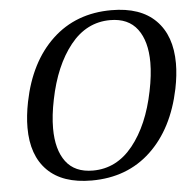

<svg xmlns="http://www.w3.org/2000/svg" viewBox="-52 -761 816 823"><g transform="rotate(-5 356.5 -350.0)"><path d="M55 -239Q55 -290 67 -350Q101 -519 202.5 -614.5Q304 -710 457 -710Q582 -710 647.5 -644Q713 -578 713 -459Q713 -409 701 -350Q666 -181 564.5 -85.5Q463 10 310 10Q185 10 120 -55Q55 -120 55 -239ZM590 -350Q604 -418 604 -472Q604 -564 565 -616Q526 -668 448 -668Q346 -668 276.5 -581Q207 -494 178 -350Q164 -282 164 -227Q164 -135 202.5 -83.5Q241 -32 319 -32Q421 -32 491 -119Q561 -206 590 -350Z"/></g></svg>

Font: Trirong Medium
Style: Italic
Weight: 500
Italic angle: -12°
Designer: Katatrad Team
Foundry: CadsonDemak
Version: Version 1.001